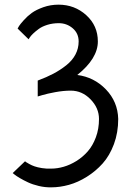

<svg xmlns="http://www.w3.org/2000/svg" viewBox="-20 -785 583 820"><path d="M102.1 -617.2 55.2 -663.1Q57.1 -667 61.5 -674.1Q65.9 -681.2 81.5 -698.7Q97.2 -716.3 115.7 -729.7Q134.3 -743.2 165 -754.2Q195.8 -765.1 230 -765.1Q298.8 -765.1 348.4 -720.2Q397.9 -675.3 397.9 -607.9Q397.9 -535.2 310.1 -464.8Q381.8 -455.6 432.4 -403.1Q482.9 -350.6 484.9 -276.9Q484.9 -218.8 466.6 -169.4Q448.2 -120.1 418.5 -86.9Q388.7 -53.7 350.8 -30Q313 -6.3 274.4 4.4Q235.8 15.1 199.2 15.1Q172.4 15.6 145.8 9.3Q119.1 2.9 99.9 -6.1Q80.6 -15.1 65.2 -24.2Q49.8 -33.2 42 -39.6L34.2 -45.9L86.9 -96.2Q88.4 -94.7 91.6 -92.5Q94.7 -90.3 105.2 -84.5Q115.7 -78.6 127.7 -74.5Q139.6 -70.3 158.9 -67.1Q178.2 -64 199.2 -64.9Q224.6 -64.9 252 -72.8Q279.3 -80.6 306.4 -97.4Q333.5 -114.3 354.7 -138.4Q376 -162.6 389.4 -198.5Q402.8 -234.4 402.8 -276.9Q402.8 -323.7 366.7 -360.8Q330.6 -397.9 282.2 -397.9Q251 -397.9 215.8 -391.4Q180.7 -384.8 161.1 -378.9L141.1 -373V-440.9Q179.2 -455.1 208.3 -470.5Q237.3 -485.8 262.9 -506.1Q288.6 -526.4 302.2 -552.2Q315.9 -578.1 315.9 -607.9Q315.9 -642.6 290.5 -664.3Q265.1 -686 231 -686Q205.1 -686 182.4 -679Q159.7 -671.9 145.8 -661.6Q131.8 -651.4 121.3 -641.4Q110.8 -631.3 106.4 -624Z"/></svg>

Font: Junction Regular
Style: Regular
Weight: 500
Designer: Caroline Hadilaksono
Foundry: Caroline Hadilaksono
Version: Version 1.056